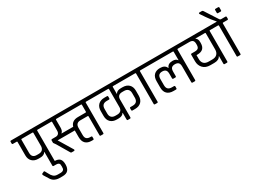

<svg xmlns="http://www.w3.org/2000/svg" viewBox="-72 -1786 3931 2943"><g transform="rotate(-30 1894.0 -315.0)"><path d="M227 -232H261Q306 -232 329 -256Q352 -280 352 -322V-553Q352 -563 342 -563H151Q141 -563 141 -553V-321Q141 -232 227 -232ZM-3 -623H506Q522 -623 522 -608V-578Q522 -563 506 -563H431Q420 -563 420 -553V-15Q420 0 405 0H367Q352 0 352 -15V-215H348Q323 -170 253 -170H218Q152 -170 112 -209Q72 -248 72 -314V-553Q72 -562 64 -563H-3Q-19 -563 -19 -579V-608Q-19 -623 -3 -623Z M352 27V-1Q352 -16 368 -16H412Q480 -16 508.5 14.5Q537 45 537 111.5Q537 178 506.5 213Q476 248 407 248H355Q300 248 255 221Q239 211 219 186Q199 158 158 88Q151 75 151 68.5Q151 62 159 56Q192 39 197.5 39Q203 39 210.5 51.5Q218 64 234 94.5Q250 125 257 134.5Q264 144 279 160Q305 188 357 188H407Q436 188 451 176.5Q466 165 469 151Q472 137 472 111.5Q472 86 469.5 73.5Q467 61 453 51.5Q439 42 410 42H368Q352 42 352 27Z M500 -623H1365Q1380 -623 1380 -608V-578Q1380 -563 1365 -563H1289Q1279 -563 1279 -553V-15Q1279 0 1264 0H1226Q1211 0 1211 -15V-348Q1211 -359 1200 -359H1073Q989 -359 989 -271V-147Q989 -99 1011.5 -79.5Q1034 -60 1077 -60H1089Q1105 -60 1105 -45V-15Q1105 0 1089 0H1064Q996 0 958 -37Q920 -74 920 -149V-267H616L761 -27Q766 -20 766 -13Q766 0 752 0H710Q699 0 693 -11L565 -227L536 -268V-311Q536 -328 554 -328H618Q648 -328 666 -346Q684 -364 684 -402V-553Q684 -563 674 -563H500Q484 -563 484 -579V-608Q484 -623 500 -623ZM1211 -432V-553Q1211 -563 1201 -563H763Q753 -563 753 -553V-416Q753 -354 722 -332V-328H927Q954 -421 1066 -421H1200Q1211 -421 1211 -432Z M1758 -553V-431H1762Q1783 -475 1856 -475H1886Q1956 -475 1996 -435.5Q2036 -396 2036 -326V-239Q2035 -169 1995.5 -129.5Q1956 -90 1886 -90H1840Q1824 -90 1824 -105V-136Q1824 -151 1840 -151H1878Q1968 -151 1968 -242V-323Q1968 -367 1944 -390.5Q1920 -414 1876 -414H1844Q1758 -414 1758 -330V-16Q1758 0 1743 0H1705Q1691 0 1691 -16V-134H1687Q1663 -90 1593 -90H1563Q1493 -90 1453 -129.5Q1413 -169 1413 -239V-326Q1413 -396 1453 -435.5Q1493 -475 1563 -475H1609Q1624 -475 1624 -460V-429Q1624 -414 1609 -414H1571Q1480 -414 1480 -323V-242Q1480 -198 1504 -174.5Q1528 -151 1572 -151H1604Q1646 -151 1668.5 -172.5Q1691 -194 1691 -235V-553Q1691 -563 1681 -563H1358Q1342 -563 1342 -578V-608Q1342 -623 1358 -623H2091Q2107 -623 2107 -608V-578Q2107 -563 2091 -563H1768Q1758 -563 1758 -553Z M2224 0H2185Q2170 0 2170 -15V-553Q2170 -563 2160 -563H2085Q2070 -563 2070 -578V-608Q2070 -623 2085 -623H2324Q2340 -623 2340 -608V-578Q2340 -563 2324 -563H2249Q2239 -563 2239 -553V-15Q2239 0 2224 0Z M2749 -442Q2811 -442 2832 -406H2836V-553Q2836 -563 2826 -563H2318Q2302 -563 2302 -578V-608Q2302 -623 2318 -623H2990Q3005 -623 3005 -608V-578Q3005 -563 2990 -563H2914Q2904 -563 2904 -553V-15Q2904 0 2889 0H2851Q2836 0 2836 -15V-293Q2836 -340 2816.5 -359.5Q2797 -379 2756 -379Q2715 -379 2695.5 -359.5Q2676 -340 2676 -292V-215Q2676 -199 2661 -199H2625Q2610 -199 2610 -215V-295Q2610 -341 2590.5 -360.5Q2571 -380 2530.5 -380Q2490 -380 2470 -358.5Q2450 -337 2450 -289V-186Q2450 -138 2472.5 -116.5Q2495 -95 2540 -95H2576Q2592 -95 2592 -81V-49Q2592 -34 2576 -34H2532Q2461 -34 2422 -71.5Q2383 -109 2383 -183V-293Q2383 -367 2421 -405Q2459 -443 2527 -443Q2617 -443 2640 -379H2644Q2666 -442 2749 -442Z M3394 -563H3226V-559Q3262 -538 3262 -479V-461Q3262 -334 3129 -334H3113V-265Q3113 -212 3141.5 -183.5Q3170 -155 3226 -155H3289Q3346 -155 3375 -185Q3404 -215 3404 -268V-553Q3404 -563 3394 -563ZM3196 -473V-485Q3196 -526 3178 -544.5Q3160 -563 3118 -563H2983Q2967 -563 2967 -578V-609Q2967 -623 2983 -623H3558Q3574 -623 3574 -608V-578Q3574 -563 3558 -563H3483Q3473 -563 3473 -553V-15Q3473 0 3458 0H3419Q3404 0 3404 -15V-148H3400Q3373 -94 3288 -94H3220Q3138 -94 3092 -142.5Q3046 -191 3046 -265V-379Q3046 -394 3061 -394H3118Q3160 -394 3178 -411.5Q3196 -429 3196 -473Z M3713 -623H3791Q3807 -623 3807 -608V-578Q3807 -563 3791 -563H3716Q3706 -563 3706 -553V-15Q3706 0 3691 0H3652Q3637 0 3637 -15V-553Q3637 -563 3627 -563H3552Q3537 -563 3537 -578V-608Q3537 -623 3552 -623H3638V-627Q3571 -704 3528 -768L3469 -855Q3465 -863 3465 -866Q3465 -878 3478 -878H3521Q3535 -878 3543 -865L3689 -639Q3698 -623 3713 -623ZM3767 -727H3721Q3706 -727 3706 -742V-790Q3706 -804 3721 -804H3767Q3782 -804 3782 -790V-742Q3782 -727 3767 -727Z"/></g></svg>

Font: Rajdhani Medium
Style: Regular
Weight: 500
Designer: Satya Rajpurohit, Jyotish Sonowal
Foundry: Indian Type Foundry
Version: Version 1.201 February 1, 2022